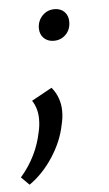

<svg xmlns="http://www.w3.org/2000/svg" viewBox="-48 -418 366 647"><g transform="rotate(-5 135.5 -95.0)"><path d="M-1 169Q56 103 72 21Q77 1 77 -22Q77 -58 59 -85L128 -123Q157 -88 157 -41Q157 -19 151 5Q140 60 106 112Q72 164 26 196ZM103 -326Q103 -351 119.5 -368.5Q136 -386 161 -386Q182 -386 194.5 -373Q207 -360 207 -340Q207 -313 190.5 -296.5Q174 -280 150 -280Q129 -280 116 -293Q103 -306 103 -326Z"/></g></svg>

Font: Ysabeau Medium
Style: Italic
Weight: 500
Italic angle: -12°
Designer: Christian Thalmann (Catharsis Fonts)
Version: Version 0.003